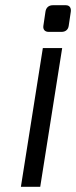

<svg xmlns="http://www.w3.org/2000/svg" viewBox="-20 -715 291 735"><path d="M146 -616C144 -602 152 -593 166 -593H216C230 -593 241 -601 243 -616L251 -670C253 -684 247 -695 232 -695H182C166 -695 156 -685 154 -670ZM60 0H134L218 -531H144Z"/></svg>

Font: Exo
Style: Regular Italic
Weight: 400
Designer: Natanael Gama
Version: Version 1.00